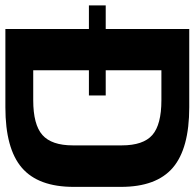

<svg xmlns="http://www.w3.org/2000/svg" viewBox="-44 -716 740 731"><g transform="rotate(90 326.5 -350.0)"><path d="M71 -700H369Q526 -700 599 -637.5Q672 -575 672 -440V-260Q672 -125 599 -62.5Q526 0 369 0H71ZM195 -106H342Q435 -106 474.5 -141Q514 -176 514 -257V-443Q514 -525 474.5 -559.5Q435 -594 342 -594H195L228 -674V-25ZM324 -382V-318H-19V-382Z"/></g></svg>

Font: Pathway Extreme
Style: Bold
Weight: 700
Designer: Eduardo Rodriguez Tunni
Foundry: Eduardo Rodriguez Tunni
Version: Version 1.001;gftools[0.9.26]